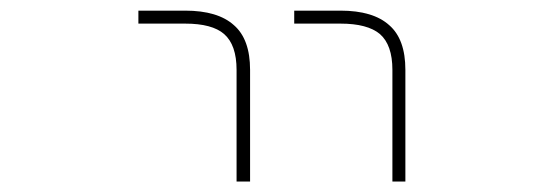

<svg xmlns="http://www.w3.org/2000/svg" viewBox="-20 -563 1040 361"><path d="M717.8 -221.7V-431.6Q717.8 -478.5 694.3 -499Q670.9 -518.6 620.1 -518.6H533.2V-543H620.1Q681.6 -543 711.9 -515.6Q742.2 -489.3 742.2 -431.6V-221.7ZM424.8 -221.7V-431.6Q424.8 -478.5 401.4 -499Q378.9 -518.6 328.1 -518.6H240.2V-543H328.1Q389.6 -543 419.9 -515.6Q450.2 -489.3 450.2 -431.6V-221.7Z"/></svg>

Font: Mgen+ 1mn thin
Style: Regular
Weight: 100
Designer: [Source Han Sans]
Ryoko NISHIZUKA  (kana & ideographs); Paul D. Hunt (Latin, Greek & Cyrillic); Wenlong ZHANG  (bopomofo
Version: Version 1.059.20150602